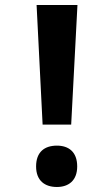

<svg xmlns="http://www.w3.org/2000/svg" viewBox="-20 -734 423 766"><path d="M150 -237H264L289 -714H126ZM124 -70C124 -13 159 12 207 12C253 12 288 -13 288 -70C288 -128 254 -153 207 -153C158 -153 124 -128 124 -70Z"/></svg>

Font: Noto Sans Gurmukhi SemiCondensed
Style: Bold
Weight: 700
Width: 4
Designer: Jelle Bosma - Monotype Design Team
Foundry: Monotype Imaging Inc.
Version: Version 2.004